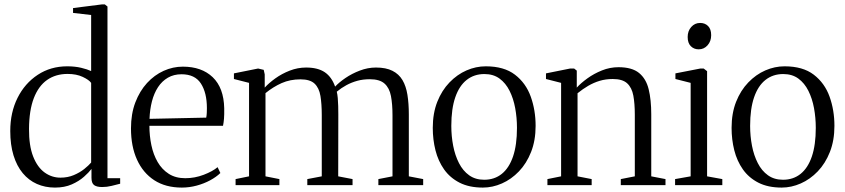

<svg xmlns="http://www.w3.org/2000/svg" viewBox="-20 -839 3830 870"><path d="M229 11Q184.5 11 147.2 -5.5Q110 -22 83 -54.5Q56 -87 41.2 -135Q26.5 -183 26.5 -245.5Q26.5 -329.5 59.5 -395.5Q92.5 -461.5 151 -500Q209.5 -538.5 284.5 -538.5Q319.5 -538.5 347.8 -531.8Q376 -525 393 -517V-771L311 -780.5V-802.5L441.5 -819H455L467 -809.5V-31.5H524.5V-6.5Q507.5 -2 486 3.2Q464.5 8.5 443 8.5Q418.5 8.5 406.5 -0.2Q394.5 -9 394.5 -33.5V-73.5Q383 -58 360.5 -38Q338 -18 305.2 -3.5Q272.5 11 229 11ZM254 -34Q287 -34 314.2 -45.5Q341.5 -57 361.8 -73.2Q382 -89.5 393 -102.5V-463.5Q383.5 -477 355 -490.5Q326.5 -504 286 -504Q232.5 -504 193.5 -476.8Q154.5 -449.5 133.2 -394.2Q112 -339 111.5 -255.5Q111 -179 130.2 -130Q149.5 -81 182 -57.5Q214.5 -34 254 -34Z M804 11Q730.5 11 679.2 -22.2Q628 -55.5 600.8 -115.5Q573.5 -175.5 573.5 -257Q573.5 -323 593.2 -374.8Q613 -426.5 646.2 -462.8Q679.5 -499 721.5 -518Q763.5 -537 808.5 -537Q894 -537 944 -489Q994 -441 996 -348.5Q996.5 -319.5 995 -301.2Q993.5 -283 990.5 -269H657Q657 -223.5 666 -180.8Q675 -138 694.5 -104.5Q714 -71 745 -51.2Q776 -31.5 819.5 -31.5Q862.5 -31.5 903 -47Q943.5 -62.5 966 -81.5L978.5 -55Q960 -37 932.2 -22Q904.5 -7 871.2 2Q838 11 804 11ZM657.5 -300.5 914.5 -306Q916.5 -316 917 -327.5Q917.5 -339 917.5 -349Q917.5 -419 890.2 -460.8Q863 -502.5 802.5 -502.5Q767.5 -502.5 740.8 -487Q714 -471.5 696 -444Q678 -416.5 668.5 -379.8Q659 -343 657.5 -300.5Z M1047.5 0V-27.5L1108.5 -40V-463.5L1040 -481V-506.5L1149.5 -528.5L1175 -522.5L1179.5 -502V-442Q1198 -462.5 1227.5 -483.8Q1257 -505 1293 -519Q1329 -533 1367 -533Q1420 -533 1451.5 -511.8Q1483 -490.5 1498.5 -446.5Q1516 -465.5 1545.2 -485.5Q1574.5 -505.5 1610.5 -519.2Q1646.5 -533 1683.5 -533Q1729 -533 1758.2 -518.2Q1787.5 -503.5 1803.8 -476Q1820 -448.5 1826.2 -409.2Q1832.5 -370 1832.5 -320.5V-40L1897.5 -27.5V0H1694.5V-27.5L1758.5 -40V-317Q1758.5 -367 1751.5 -403.8Q1744.5 -440.5 1722.5 -460.2Q1700.5 -480 1655.5 -480Q1625 -480 1598.8 -472.8Q1572.5 -465.5 1549.5 -453Q1526.5 -440.5 1506 -423.5Q1509 -411.5 1510.5 -394.8Q1512 -378 1512.5 -358.5Q1513 -339 1513 -319.5L1512.5 -40L1577.5 -27.5V0H1372.5V-27.5L1438 -40V-318Q1438 -368 1432 -404.2Q1426 -440.5 1405.5 -460Q1385 -479.5 1341.5 -479.5Q1294.5 -479.5 1256.2 -462.5Q1218 -445.5 1183 -417V-40L1246 -27.5V0Z M1941 -259.5Q1941 -326 1961.5 -377.8Q1982 -429.5 2016.8 -465.5Q2051.5 -501.5 2094 -520Q2136.5 -538.5 2181 -538.5Q2264 -538.5 2313.5 -500.5Q2363 -462.5 2385 -401Q2407 -339.5 2407 -268.5Q2407 -202.5 2386.5 -150.5Q2366 -98.5 2331.5 -62.5Q2297 -26.5 2254.5 -7.8Q2212 11 2168 11Q2106 11 2062.5 -11.2Q2019 -33.5 1992.2 -71.5Q1965.5 -109.5 1953.2 -158Q1941 -206.5 1941 -259.5ZM2174 -24.5Q2220.5 -24.5 2253.8 -51.2Q2287 -78 2304.8 -130.2Q2322.5 -182.5 2322.5 -259.5Q2322.5 -305.5 2314.5 -349Q2306.5 -392.5 2289 -427.5Q2271.5 -462.5 2243.5 -483Q2215.5 -503.5 2175 -503.5Q2128.5 -503.5 2094.8 -477Q2061 -450.5 2043 -398.2Q2025 -346 2025 -268.5Q2025 -222 2033.5 -178.2Q2042 -134.5 2059.8 -99.8Q2077.5 -65 2105.8 -44.8Q2134 -24.5 2174 -24.5Z M2522.5 -40V-463.5L2454 -481V-506.5L2563.5 -528.5H2581.5L2593.5 -519V-477V-442Q2612 -462.5 2641.8 -484Q2671.5 -505.5 2707.8 -520Q2744 -534.5 2782.5 -534.5Q2843.5 -534.5 2875.5 -508.5Q2907.5 -482.5 2919.2 -434.8Q2931 -387 2931 -321V-40L2995.5 -27.5V0H2793V-27.5L2856.5 -40V-319Q2856.5 -369.5 2849.8 -405.8Q2843 -442 2821.8 -461.5Q2800.5 -481 2756.5 -481Q2725 -481 2697.5 -472.8Q2670 -464.5 2645.2 -450Q2620.5 -435.5 2597 -416.5V-40L2661 -27.5V0H2460.5V-27.5Z M3039 0V-27.5L3109.5 -40V-463.5L3040.5 -481V-506.5L3153.5 -528.5H3168.5L3184 -516.5V-40L3253 -27.5V0ZM3145.5 -615.5Q3124.5 -615.5 3110.2 -629.8Q3096 -644 3096 -671.5Q3096 -698.5 3112.2 -716.8Q3128.5 -735 3152 -735H3153Q3174.5 -735 3188.5 -721Q3202.5 -707 3202.5 -679.5Q3202.5 -652 3186.2 -633.8Q3170 -615.5 3146.5 -615.5Z M3295 -259.5Q3295 -326 3315.5 -377.8Q3336 -429.5 3370.8 -465.5Q3405.5 -501.5 3448 -520Q3490.5 -538.5 3535 -538.5Q3618 -538.5 3667.5 -500.5Q3717 -462.5 3739 -401Q3761 -339.5 3761 -268.5Q3761 -202.5 3740.5 -150.5Q3720 -98.5 3685.5 -62.5Q3651 -26.5 3608.5 -7.8Q3566 11 3522 11Q3460 11 3416.5 -11.2Q3373 -33.5 3346.2 -71.5Q3319.5 -109.5 3307.2 -158Q3295 -206.5 3295 -259.5ZM3528 -24.5Q3574.5 -24.5 3607.8 -51.2Q3641 -78 3658.8 -130.2Q3676.5 -182.5 3676.5 -259.5Q3676.5 -305.5 3668.5 -349Q3660.5 -392.5 3643 -427.5Q3625.5 -462.5 3597.5 -483Q3569.5 -503.5 3529 -503.5Q3482.5 -503.5 3448.8 -477Q3415 -450.5 3397 -398.2Q3379 -346 3379 -268.5Q3379 -222 3387.5 -178.2Q3396 -134.5 3413.8 -99.8Q3431.5 -65 3459.8 -44.8Q3488 -24.5 3528 -24.5Z"/></svg>

Font: Merriweather 96pt Light
Style: Regular
Weight: 300
Version: Version 2.100